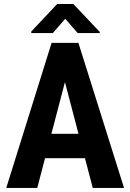

<svg xmlns="http://www.w3.org/2000/svg" viewBox="-20 -921 637 941"><path d="M468.8 -764.6V-758.8H360.8L299.8 -829.1L238.8 -758.8H133.3V-766.6L260.3 -901.4H339.4ZM396.5 -145.5H200.7L162.6 0H10.7L232.9 -710.9H364.3L587.9 0H434.6ZM231.9 -265.1H364.7L298.3 -518.6Z"/></svg>

Font: TypoPRO Roboto
Style: Bold
Weight: 700
Designer: Google
Version: Version 2.136; 2016